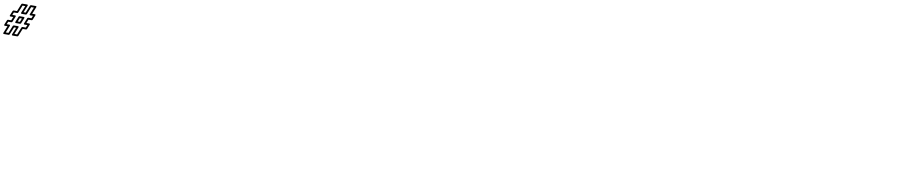

<svg xmlns="http://www.w3.org/2000/svg" viewBox="83 -2950 23829 5075"><g transform="rotate(10 11997.5 -412.5)"><path d="M275.3 -225.3 194.3 -25H121.9L197.8 -212.7C199.1 -215.9 211.3 -244 178.2 -244H108.6L137.6 -315H220.4C232.2 -315 243.4 -324.2 247.3 -333.7L306.3 -479.7C307.6 -482.9 319.8 -511 286.6 -511H212.1L241.1 -582H328.9C340.7 -582 351.9 -591.2 355.7 -600.7L436.6 -800H508.9L433.2 -613.3C431.9 -610.2 419.7 -582 452.9 -582H560.9C572.7 -582 583.9 -591.2 587.7 -600.7L668.6 -800H740.9L665.2 -613.3C663.9 -610.2 651.7 -582 684.9 -582H754.4L725.4 -511H642.6C630.8 -511 619.6 -501.8 615.7 -492.3L556.7 -346.3C555.4 -343.1 543.3 -315 576.4 -315H650.9L621.9 -244H534.2C522.3 -244 511.1 -234.8 507.3 -225.3L426.3 -25H353.9L429.8 -212.7C431.1 -215.9 443.3 -244 410.2 -244H302.2C290.3 -244 279.1 -234.8 275.3 -225.3ZM314.3 -194H370.6L294.7 -6.3C281.8 25.8 311.1 25 314.4 25H438.4C448.2 25 460.6 17.8 465.3 6.3L546.3 -194H634C643.7 -194 656.1 -201.1 660.8 -212.6L710.2 -333.6C723.4 -365.8 693.8 -365 690.6 -365H615.9L654.8 -461H737.4C747.2 -461 759.6 -468.1 764.3 -479.6L813.7 -600.6C826.9 -632.8 797.3 -632 794.1 -632H724.4L800.2 -818.7C813.2 -850.8 783.7 -850 780.5 -850H656.5C646.7 -850 634.3 -842.8 629.6 -831.3L548.8 -632H492.4L568.2 -818.7C581.2 -850.8 551.7 -850 548.5 -850H424.5C414.7 -850 402.3 -842.8 397.6 -831.3L316.8 -632H229.1C219.3 -632 206.9 -624.9 202.2 -613.4L152.8 -492.4C139.6 -460.2 169.2 -461 172.4 -461H247.1L208.3 -365H125.6C115.9 -365 103.4 -357.9 98.7 -346.4L49.3 -225.4C36.2 -193.2 65.8 -194 69 -194H138.6L62.7 -6.3C49.7 25.8 79.1 25 82.4 25H206.4C216.2 25 228.6 17.8 233.3 6.3ZM479.3 -333.7 538.3 -479.7C539.6 -482.9 551.8 -511 518.6 -511H410.6C398.8 -511 387.6 -501.8 383.7 -492.3L324.7 -346.3C323.4 -343.1 311.3 -315 344.4 -315H452.4C464.2 -315 475.4 -324.2 479.3 -333.7ZM440.3 -365H383.9L422.8 -461H479.1Z"/></g></svg>

Font: Hussar Ekologiczny
Style: Regular
Weight: 400
Foundry: Cannot Into Space Fonts
Version: Version 0.97